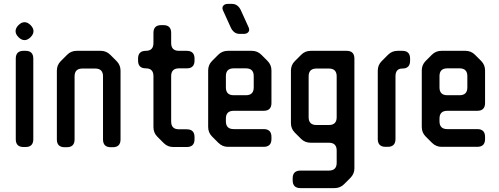

<svg xmlns="http://www.w3.org/2000/svg" viewBox="-20 -746 2561 986"><path d="M75 -555Q90 -540 106 -540Q122 -540 137 -555Q152 -570 152 -586Q152 -602 137 -617Q122 -632 106 -632Q90 -632 75 -617Q60 -602 60 -586Q60 -570 75 -555ZM101 9H111Q151 9 151 -31V-445Q151 -485 111 -485H101Q61 -485 61 -445V-31Q61 9 101 9Z M312 10H323Q363 10 363 -30V-354Q363 -394 403 -394H469Q509 -394 509 -354V-30Q509 10 549 10H559Q599 10 599 -30V-383Q599 -412 579 -432L547 -464Q526 -485 498 -485H374Q345 -485 325 -465L292 -432Q272 -412 272 -383V-30Q272 10 312 10Z M788 -44 821 -11Q841 9 870 9H939Q979 9 979 -31V-42Q979 -82 939 -82H899Q859 -82 859 -122V-355Q859 -395 899 -395H939Q979 -395 979 -435V-445Q979 -485 939 -485H899Q859 -485 859 -525V-577Q859 -617 819 -617H808Q768 -617 768 -577V-525Q768 -485 729 -485Q689 -485 689 -445V-435Q689 -395 729 -395Q768 -395 768 -355V-93Q768 -64 788 -44Z M1101 -13Q1122 8 1150 8H1334Q1374 8 1374 -32V-43Q1374 -83 1334 -83H1180Q1140 -83 1140 -123V-137Q1140 -177 1180 -177H1334Q1374 -177 1374 -217V-384Q1374 -413 1354 -433L1322 -465Q1302 -485 1273 -485H1150Q1121 -485 1101 -465L1069 -433Q1049 -413 1049 -384V-94Q1049 -65 1069 -45ZM1140 -297V-355Q1140 -395 1180 -395H1243Q1283 -395 1283 -355V-297Q1283 -257 1243 -257H1180Q1140 -257 1140 -297ZM1165 -605Q1171 -591 1182.5 -581.5Q1194 -572 1211 -572H1232Q1248 -572 1255.5 -581.5Q1263 -591 1257 -605L1217 -693Q1211 -707 1199.5 -716.5Q1188 -726 1171 -726H1150Q1134 -726 1126.5 -716.5Q1119 -707 1125 -693Z M1483 180Q1483 220 1523 220H1698Q1727 220 1747 200L1779 168Q1800 147 1800 119V-445Q1800 -485 1760 -485H1576Q1547 -485 1527 -465L1494 -432Q1474 -412 1474 -383V-114Q1474 -85 1494 -65L1526 -33Q1546 -13 1576 -13H1669Q1709 -13 1709 27V90Q1709 130 1669 130H1523Q1483 130 1483 170ZM1565 -144V-354Q1565 -394 1605 -394H1669Q1709 -394 1709 -354V-144Q1709 -104 1669 -104H1605Q1565 -104 1565 -144Z M1960 8H1971Q2011 8 2011 -32V-354Q2011 -394 2046 -394Q2086 -394 2086 -434V-445Q2086 -485 2046 -485H2022Q1993 -485 1973 -465L1940 -432Q1920 -412 1920 -383V-32Q1920 8 1960 8Z M2198 -13Q2219 8 2247 8H2431Q2471 8 2471 -32V-43Q2471 -83 2431 -83H2277Q2237 -83 2237 -123V-137Q2237 -177 2277 -177H2431Q2471 -177 2471 -217V-384Q2471 -413 2451 -433L2419 -465Q2399 -485 2370 -485H2247Q2218 -485 2198 -465L2166 -433Q2146 -413 2146 -384V-94Q2146 -65 2166 -45ZM2237 -297V-355Q2237 -395 2277 -395H2340Q2380 -395 2380 -355V-297Q2380 -257 2340 -257H2277Q2237 -257 2237 -297Z"/></svg>

Font: WDXL Lubrifont JP N
Style: Regular
Weight: 400
Designer: [WDXL Lubrifont] Copyright 2020-2022 (c) NightFurySL2001, Skr-ZERO; [ZCOOL QingKe HuangYou] Copyright 2018-2022 (c) The 
Version: Version 2.001;hotconv 1.1.1;makeotfexe 2.6.0